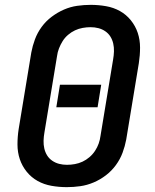

<svg xmlns="http://www.w3.org/2000/svg" viewBox="-20 -763 640 791"><path d="M255 8Q223 8 192 2.5Q161 -3 135 -17.5Q109 -32 90 -55.5Q71 -79 61.5 -107.5Q52 -136 52 -168Q52 -200 57 -232L109 -547Q114 -574 124 -601Q134 -628 151.5 -652Q169 -676 193 -694Q217 -712 243.5 -723.5Q270 -735 298 -739Q326 -743 354 -743Q386 -743 417 -737.5Q448 -732 474 -717.5Q500 -703 519 -679.5Q538 -656 547.5 -627.5Q557 -599 557 -567Q557 -535 552 -503L500 -188Q495 -161 485 -134Q475 -107 457.5 -83Q440 -59 416.5 -41Q393 -23 366 -11.5Q339 0 311 4Q283 8 255 8ZM256 -84Q272 -84 288.5 -87Q305 -90 320 -97Q335 -104 348.5 -115.5Q362 -127 371.5 -141.5Q381 -156 386.5 -171.5Q392 -187 394 -203L446 -518Q449 -535 449.5 -551.5Q450 -568 446.5 -583.5Q443 -599 435 -612Q427 -625 414 -634Q401 -643 385.5 -647Q370 -651 353 -651Q337 -651 320.5 -648Q304 -645 289 -638Q274 -631 260.5 -619.5Q247 -608 238 -593.5Q229 -579 223 -563.5Q217 -548 215 -532L163 -217Q160 -200 159.5 -183.5Q159 -167 162.5 -151.5Q166 -136 174 -123Q182 -110 195 -101Q208 -92 223.5 -88Q239 -84 256 -84ZM212 -321 227 -414H397L382 -321Z"/></svg>

Font: Iosevka Semibold Extended
Style: Italic
Weight: 600
Width: 7
Italic angle: -9°
Monospace: yes
Designer: Belleve Invis
Foundry: Belleve Invis
Version: Version 32.5.0; ttfautohint (v1.8.4)